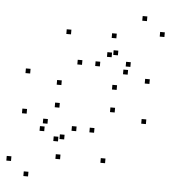

<svg xmlns="http://www.w3.org/2000/svg" viewBox="-56 -677 729 818"><g transform="rotate(5 308.5 -267.5)"><path d="M487.9 -408.2V-428.2H467.9V-408.2ZM430.7 -452.6V-472.6H410.7V-452.6ZM146.1 -103.3V-123.3H126.1V-103.3ZM208.3 -65V-85H188.3V-65ZM233.8 -75.7V-95.7H213.8V-75.7ZM157.2 -136.2V-156.2H137.2V-136.2ZM16.2 35.5V15.5H-3.8V35.5ZM94.2 94.8V74.8H74.2V94.8ZM621.2 -547.6V-567.6H601.2V-547.6ZM541.2 -608.6V-628.6H521.2V-608.6ZM404.8 -442.2V-462.2H384.8V-442.2ZM479.3 -374.2V-394.2H459.3V-374.2ZM416.2 10V-10H396.2V10ZM575 -171.2V-191.2H555V-171.2ZM575 -342.9V-362.9H555V-342.9ZM417.8 -524.2V-544.2H397.8V-524.2ZM223.8 -524.2V-544.2H203.8V-524.2ZM65 -342.9V-362.9H45V-342.9ZM65 -171.2V-191.2H45V-171.2ZM223.8 10V-10H203.8V10ZM201.8 -208.8V-228.8H181.8V-208.8ZM201.8 -305.4V-325.4H181.8V-305.4ZM281.8 -398.9V-418.9H261.8V-398.9ZM358.2 -398.9V-418.9H338.2V-398.9ZM438.2 -305.4V-325.4H418.2V-305.4ZM438.2 -208.8V-228.8H418.2V-208.8ZM358.2 -115.2V-135.2H338.2V-115.2ZM281.8 -115.2V-135.2H261.8V-115.2Z"/></g></svg>

Font: Monaspace Krypton Dots Var
Style: Regular
Weight: 400
Designer: Riley Cran and the Lettermatic Team
Version: Version 1.100 (Monaspace Krypton Dots)